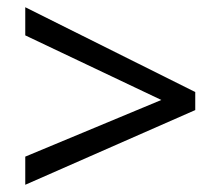

<svg xmlns="http://www.w3.org/2000/svg" viewBox="-20 -628 612 532"><path d="M50 -194V-116L521 -323V-373L50 -608V-530L427 -351Z"/></svg>

Font: Noto Sans Bhaiksuki
Style: Regular
Weight: 400
Designer: Monotype Design Team
Foundry: Monotype Imaging Inc.
Version: Version 2.002